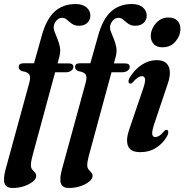

<svg xmlns="http://www.w3.org/2000/svg" viewBox="-41 -747 917 954"><path d="M52 -414Q52 -432.5 75 -432.5H128L166.5 -569.5Q189 -651.5 230.2 -689.2Q271.5 -727 334.5 -727Q369.5 -727 388.8 -710.2Q408 -693.5 408 -669.5Q408 -647.5 392.5 -633.2Q377 -619 351.5 -619Q330.5 -619 316.8 -628.8Q303 -638.5 292 -648.5Q281 -658.5 267.5 -658.5Q253.5 -658.5 242.8 -648.2Q232 -638 227 -622Q223.5 -607.5 229.5 -591Q235.5 -574.5 243.8 -555.2Q252 -536 256.5 -513.8Q261 -491.5 254 -465.5L245 -432H299.5Q323.5 -432 323.5 -415Q323.5 -403.5 312.8 -395.8Q302 -388 287 -388H233L120 28.5Q112.5 56.5 112.5 73.5Q112.5 87 119 95Q125.5 103 132.2 110Q139 117 139 127Q139 141.5 122.2 155.2Q105.5 169 78.8 178Q52 187 22 187Q-10.5 187 -18.2 164.5Q-26 142 -13.5 95.5L104.5 -335.5Q112 -363 105 -376Q98 -389 68.5 -393.5Q52 -400.5 52 -414ZM332 -414Q332 -432.5 355 -432.5H408L446.5 -569.5Q469 -651.5 510.2 -689.2Q551.5 -727 614.5 -727Q649.5 -727 668.8 -710.2Q688 -693.5 688 -669.5Q688 -647.5 672.5 -633.2Q657 -619 631.5 -619Q610.5 -619 596.8 -628.8Q583 -638.5 572 -648.5Q561 -658.5 547.5 -658.5Q533.5 -658.5 522.8 -648.2Q512 -638 507 -622Q503.5 -607.5 509.5 -591Q515.5 -574.5 523.8 -555.2Q532 -536 536.5 -513.8Q541 -491.5 534 -465.5L525 -432H579.5Q603.5 -432 603.5 -415Q603.5 -403.5 592.8 -395.8Q582 -388 567 -388H513L400 28.5Q392.5 56.5 392.5 73.5Q392.5 87 399 95Q405.5 103 412.2 110Q419 117 419 127Q419 141.5 402.2 155.2Q385.5 169 358.8 178Q332 187 302 187Q269.5 187 261.8 164.5Q254 142 266.5 95.5L384.5 -335.5Q392 -363 385 -376Q378 -389 348.5 -393.5Q332 -400.5 332 -414ZM765.5 -512Q738 -512 723.2 -527.8Q708.5 -543.5 708 -568Q708 -589 719 -610.2Q730 -631.5 749.5 -645.8Q769 -660 795 -660Q825.5 -660 840.5 -644Q855.5 -628 855.5 -604Q855.5 -570 831.2 -541Q807 -512 765.5 -512ZM725 -130Q713.5 -95 715.5 -80.5Q717.5 -66 730.5 -66Q739.5 -66 750 -72.2Q760.5 -78.5 775.5 -96Q782 -103 787 -102Q793 -101.5 794.8 -93.2Q796.5 -85 789.5 -71Q769 -34.5 735 -12.8Q701 9 655.5 9Q607.5 9 595.2 -21.5Q583 -52 601.5 -105L669.5 -304.5Q681.5 -338.5 679.8 -353.5Q678 -368.5 664.5 -368.5Q655 -368.5 644.2 -361.8Q633.5 -355 617 -336.5Q610.5 -330.5 605.5 -331.5Q599.5 -332 597.8 -339.8Q596 -347.5 603 -360.5Q626.5 -400.5 662 -424.2Q697.5 -448 738 -448Q783 -448 797 -416.5Q811 -385 792.5 -331Z"/></svg>

Font: Fraunces 144pt Soft SemiBold
Style: Italic
Weight: 600
Italic angle: -16°
Version: Version 1.000;[b76b70a41]